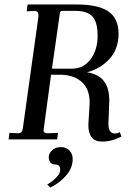

<svg xmlns="http://www.w3.org/2000/svg" viewBox="-20 -617 603 850"><path d="M301.8 86.9Q301.8 127 272 160.9Q242.2 194.8 203.1 212.9L189 200.2Q210 188 227.5 170.4Q245.1 152.8 246.1 140.1Q250 111.3 222.2 110.8Q210 110.8 202.9 101.8Q195.8 92.8 195.8 77.9Q195.8 63 210.4 48.6Q225.1 34.2 249.5 34.2Q273.9 34.2 287.8 49.6Q301.8 64.9 301.8 86.9ZM315.9 -568.8H255.9Q246.1 -568.8 245.1 -559.1L210 -313H298.8Q349.6 -313 380.9 -354.5Q412.1 -396 412.1 -458Q412.1 -520 388.9 -544.4Q365.7 -568.8 315.9 -568.8ZM319.8 -597.2Q415 -597.2 460 -566.2Q504.9 -535.2 504.9 -468Q504.9 -400.9 465.3 -356.9Q425.8 -313 365.2 -296.9Q464.4 -282.7 463.9 -171.9L460 -68.8Q460 -25.9 488.8 -25.9Q501 -25.9 509.8 -32.2L518.1 -13.2Q476.1 9.8 431.2 9.8Q371.1 9.8 371.1 -64L377 -161.1Q377 -223.1 342.5 -253.7Q308.1 -284.2 252.9 -286.1H206.1L172.9 -41Q172.9 -26.9 188 -26.9L236.8 -28.8L232.9 0H18.1L22 -28.8L61 -26.9Q78.1 -26.9 81.1 -48.8L149.9 -542Q152.8 -568.8 132.8 -568.8L98.1 -566.9L102.1 -597.2Z"/></svg>

Font: Unna-Italic
Style: Italic
Weight: 400
Italic angle: -8°
Designer: Jorge de Buen U.
Foundry: Omnibus-Type
Version: Version 2.006;PS 002.006;hotconv 1.0.70;makeotf.lib2.5.58329